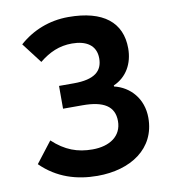

<svg xmlns="http://www.w3.org/2000/svg" viewBox="-85 -827 807 913"><g transform="rotate(-10 318.5 -370.0)"><path d="M313 14C473 14 598 -67 598 -216C598 -309 539 -373 463 -391V-396C527 -424 561 -485 561 -558C561 -683 475 -754 306 -754C214 -754 132 -721 68 -664L143 -566C191 -605 240 -627 301 -627C369 -627 417 -599 417 -535C417 -474 378 -439 278 -439H206V-329H300C401 -329 453 -298 453 -226C453 -154 395 -114 311 -114C239 -114 180 -135 120 -191L42 -90C119 -14 213 14 313 14Z"/></g></svg>

Font: Spoqa Han Sans Neo Bold
Style: Bold
Weight: 700
Designer: [Spoqa Han Sans Neo] Dong-huui Kim  Younghwa Kang  Yujin Lee  [Noto Sans] Ryoko NISHIZUKA  (kana & ideographs); Paul D. 
Foundry: Spoqa (http://www.spoqa-han-sans.com)
Version: Version 1.100;hotconv 1.0.109;makeotfexe 2.5.65596